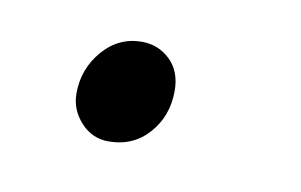

<svg xmlns="http://www.w3.org/2000/svg" viewBox="-30 -134 288 184"><g transform="rotate(10 114.0 -42.0)"><path d="M43.9 -32.2Q43.9 -56.2 59.3 -74Q74.7 -91.8 97.2 -91.8Q113.3 -91.8 124.8 -80.8Q136.2 -69.8 136.2 -50.8Q136.2 -26.4 121.1 -9.3Q106 7.8 82 7.8Q65.9 7.8 54.9 -4.4Q43.9 -16.6 43.9 -32.2Z"/></g></svg>

Font: Dihjauti
Style: Italic
Weight: 400
Italic angle: -9°
Designer: T. Christopher White
Version: Version 3.0.0